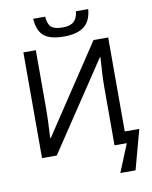

<svg xmlns="http://www.w3.org/2000/svg" viewBox="-114 -1006 1012 1277"><g transform="rotate(-10 392.5 -367.5)"><path d="M97.2 -713.9H181.2V-320.8Q181.2 -248 175.8 -161.6L173.8 -122.1H178.2L570.8 -713.9H669.9V-79.1H768.1L695.8 188H592.8L669.9 0H586.9V-388.2Q586.9 -470.7 596.2 -592.8H591.8L196.8 0H97.2ZM382.8 -771Q290 -771 247.8 -805.9Q205.6 -840.8 200.2 -922.9H280.8Q285.6 -870.1 308.3 -851.1Q331.1 -832 384.8 -832Q436 -832 460.2 -854.7Q484.4 -877.4 488.8 -922.9H571.8Q565.4 -843.3 518.8 -807.1Q472.2 -771 382.8 -771Z"/></g></svg>

Font: Noto Sans Southeast Asian
Style: Regular
Weight: 400
Designer: Monotype Design Team
Foundry: Monotype Imaging Inc.
Version: Version 1.06 uh; ttfautohint (v1.4.1)